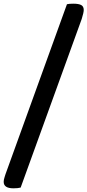

<svg xmlns="http://www.w3.org/2000/svg" viewBox="-70 -821 474 1041"><path d="M-50 165Q-50 154 -45.5 140.5Q-41 127 -40 123L293 -798Q305 -801 327 -801Q357 -801 370.5 -793.5Q384 -786 384 -767Q384 -753 373 -718L42 196Q28 200 3 200Q-50 200 -50 165Z"/></svg>

Font: Sansita SW
Style: Italic
Weight: 400
Italic angle: -11°
Designer: Pablo Cosgaya
Foundry: Omnibus-Type
Version: Version 1.000